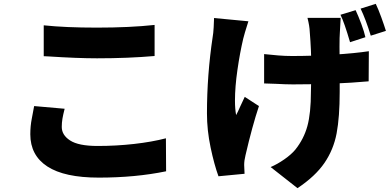

<svg xmlns="http://www.w3.org/2000/svg" viewBox="-20 -873 2040 1001"><path d="M485 -729Q657 -729 786 -743V-581Q648 -569 486 -569Q384 -569 230 -579L208 -580V-741Q321 -729 485 -729ZM302 -211Q302 -169 345 -141Q389 -112 489 -112Q586 -112 679 -122.5Q772 -133 845 -152L846 20Q686 53 495 53Q316 53 227 -5Q138 -63 138 -173Q138 -216 146 -256L158 -320L317 -306Q309 -275 305.5 -254Q302 -233 302 -211Z M1754 -742 1752 -706Q1750 -681 1750 -630L1751 -516V-445V-394Q1751 -263 1735 -178Q1719 -93 1671.5 -23.5Q1624 46 1531 108L1391 -2Q1426 -17 1462 -42Q1498 -67 1519 -92Q1564 -148 1582.5 -215.5Q1601 -283 1601 -395Q1601 -424 1602 -442L1603 -519Q1603 -610 1595 -706Q1594 -737 1583 -780H1756ZM1503 -581Q1609 -581 1719.5 -588Q1830 -595 1903 -606L1902 -449Q1724 -433 1507 -433Q1470 -433 1417 -436Q1399 -436 1357 -438V-591Q1395 -587 1430.5 -584Q1466 -581 1503 -581ZM1248 -671Q1231 -599 1218 -509.5Q1205 -420 1205 -348Q1205 -306 1211 -273Q1220 -289 1233 -319L1256 -368L1330 -320Q1295 -215 1260 -64Q1253 -36 1253 -13L1255 33L1119 46Q1097 -14 1078 -104Q1059 -194 1059 -282Q1059 -482 1089 -682Q1092 -697 1094 -731L1096 -779L1275 -762Q1253 -693 1248 -671ZM1885 -679 1805 -653Q1775 -756 1755 -796L1834 -820Q1849 -788 1864 -747.5Q1879 -707 1885 -679ZM1992 -712 1913 -687Q1887 -772 1860 -828L1939 -853Q1953 -824 1968 -782.5Q1983 -741 1992 -712Z"/></svg>

Font: Merged Yaku Han JP Black
Style: Regular
Weight: 900
Designer: Ryoko NISHIZUKA 西塚涼子 (kana, bopomofo & ideographs); Paul D. Hunt (Latin, Greek & Cyrillic); Sandoll Communications 산돌커뮤니
Foundry: Adobe
Version: Version 2.004